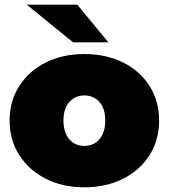

<svg xmlns="http://www.w3.org/2000/svg" viewBox="-20 -787 718 817"><path d="M339 10Q246 10 174.5 -26.5Q103 -63 62 -127Q21 -191 21 -274Q21 -357 62 -421Q103 -485 174.5 -521Q246 -557 339 -557Q432 -557 504 -521Q576 -485 616.5 -421Q657 -357 657 -274Q657 -191 616.5 -127Q576 -63 504 -26.5Q432 10 339 10ZM339 -166Q364 -166 384 -178Q404 -190 416 -214.5Q428 -239 428 -274Q428 -310 416 -333.5Q404 -357 384 -369Q364 -381 339 -381Q314 -381 294 -369Q274 -357 262 -333.5Q250 -310 250 -274Q250 -239 262 -214.5Q274 -190 294 -178Q314 -166 339 -166ZM291 -607 94 -767H309L441 -607Z"/></svg>

Font: MOST Montserrat Black
Style: Regular
Weight: 900
Designer: Julieta Ulanovsky
Foundry: Julieta Ulanovsky
Version: Version 8.000;March 11, 2024;FontCreator 15.0.0.2926 64-bit